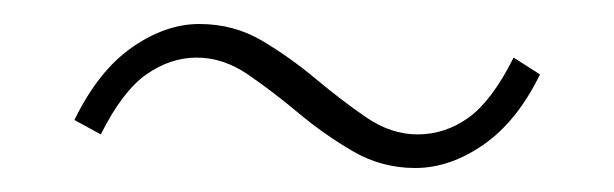

<svg xmlns="http://www.w3.org/2000/svg" viewBox="-20 -410 512 160"><path d="M326 -270Q298 -270 274 -284Q250 -298 228.5 -316Q207 -334 186.5 -348Q166 -362 144 -362Q122 -362 102 -348Q82 -334 64 -298L42 -310Q62 -351 90 -370.5Q118 -390 146 -390Q175 -390 198.5 -376Q222 -362 243.5 -344Q265 -326 285.5 -312Q306 -298 328 -298Q351 -298 370.5 -312Q390 -326 408 -362L430 -348Q411 -309 383 -289.5Q355 -270 326 -270Z"/></svg>

Font: Source Sans 3
Style: Regular
Weight: 200
Designer: Paul D. Hunt
Foundry: Adobe
Version: Version 3.046;hotconv 1.0.118;makeotfexe 2.5.65603